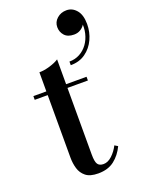

<svg xmlns="http://www.w3.org/2000/svg" viewBox="-152 -870 697 945"><g transform="rotate(-20 196.5 -398.0)"><path d="M194 7Q151 7 129 -10.8Q107 -28.5 99 -55.8Q91 -83 91 -113V-560Q116.5 -560 146.5 -569Q176.5 -578 194.5 -590V-91.5Q194.5 -54 203.5 -40.8Q212.5 -27.5 234 -27.5Q257 -27.5 278.8 -47.8Q300.5 -68 314.5 -96L331 -86Q311.5 -44.5 278.5 -18.8Q245.5 7 194 7ZM23 -440.5V-460H301.5V-440.5ZM248 -540V-559Q278 -559 302.5 -572.2Q327 -585.5 343.8 -608.5Q360.5 -631.5 367.8 -661.5Q375 -691.5 370.5 -725.5H376.5Q377.5 -715.5 369.8 -704Q362 -692.5 348 -684.2Q334 -676 315.5 -676Q282.5 -676 266 -694.5Q249.5 -713 249.5 -738.5Q249.5 -765 270 -783.2Q290.5 -801.5 320 -801.5Q350.5 -801.5 371.8 -776.2Q393 -751 393 -703Q393 -661.5 376 -624.2Q359 -587 326.5 -563.5Q294 -540 248 -540Z"/></g></svg>

Font: Bodoni Moda Medium
Style: Regular
Weight: 500
Designer: Owen Earl
Foundry: indestructible type
Version: Version 2.005